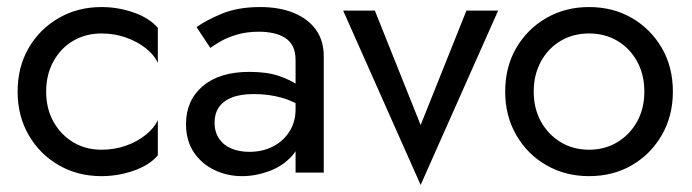

<svg xmlns="http://www.w3.org/2000/svg" viewBox="-20 -490 1965 545"><path d="M111 -230Q111 -278 131.5 -315.5Q152 -353 187.5 -374Q223 -395 268 -395Q305 -395 337.5 -383.5Q370 -372 394 -353Q418 -334 428 -311V-411Q404 -439 359.5 -454.5Q315 -470 268 -470Q201 -470 147 -439Q93 -408 61.5 -354Q30 -300 30 -230Q30 -161 61.5 -106.5Q93 -52 147 -21Q201 10 268 10Q315 10 359.5 -5.5Q404 -21 428 -49V-149Q418 -127 394 -107.5Q370 -88 337.5 -76.5Q305 -65 268 -65Q223 -65 187.5 -86.5Q152 -108 131.5 -145Q111 -182 111 -230Z M589 -142Q589 -167 601 -185Q613 -203 637.5 -213Q662 -223 701 -223Q743 -223 780 -212.5Q817 -202 852 -178V-225Q845 -234 825 -248.5Q805 -263 771.5 -274.5Q738 -286 688 -286Q603 -286 555.5 -245.5Q508 -205 508 -138Q508 -91 530 -58Q552 -25 588.5 -7.5Q625 10 667 10Q705 10 743.5 -4Q782 -18 808.5 -47Q835 -76 835 -120L819 -180Q819 -144 801.5 -116.5Q784 -89 754.5 -74Q725 -59 688 -59Q659 -59 636.5 -68.5Q614 -78 601.5 -97Q589 -116 589 -142ZM577 -354Q588 -362 607 -373Q626 -384 653.5 -392Q681 -400 715 -400Q736 -400 755 -396Q774 -392 788.5 -383Q803 -374 811 -358.5Q819 -343 819 -319V0H899V-330Q899 -375 876.5 -406Q854 -437 813.5 -453.5Q773 -470 719 -470Q655 -470 609.5 -451Q564 -432 538 -413Z M954 -460 1174 35 1394 -460H1304L1174 -135L1044 -460Z M1414 -230Q1414 -161 1445.5 -106.5Q1477 -52 1531 -21Q1585 10 1652 10Q1720 10 1773.5 -21Q1827 -52 1858.5 -106.5Q1890 -161 1890 -230Q1890 -300 1858.5 -354Q1827 -408 1773.5 -439Q1720 -470 1652 -470Q1585 -470 1531 -439Q1477 -408 1445.5 -354Q1414 -300 1414 -230ZM1495 -230Q1495 -278 1515.5 -315.5Q1536 -353 1571.5 -374Q1607 -395 1652 -395Q1697 -395 1732.5 -374Q1768 -353 1788.5 -315.5Q1809 -278 1809 -230Q1809 -182 1788.5 -145Q1768 -108 1732.5 -86.5Q1697 -65 1652 -65Q1607 -65 1571.5 -86.5Q1536 -108 1515.5 -145Q1495 -182 1495 -230Z"/></svg>

Font: Glinicke Jost Regular
Style: Regular
Weight: 400
Version: Version 3.710